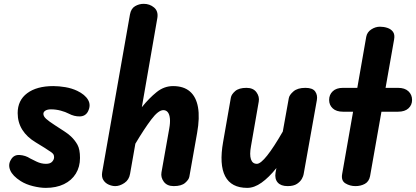

<svg xmlns="http://www.w3.org/2000/svg" viewBox="-20 -948 2119 978"><path d="M213 9Q184 9 148.2 0.2Q112.5 -8.5 85.5 -25.5Q44 -52 32 -81Q20 -110 36 -135Q50.5 -160.5 80.2 -158.5Q110 -156.5 133.5 -141Q142.5 -136 166.2 -124.8Q190 -113.5 214 -113.5Q236 -113.5 245.8 -124.5Q255.5 -135.5 255.5 -146.5Q255.5 -155 253 -160.2Q250.5 -165.5 242 -172Q228 -182 207 -195.2Q186 -208.5 162.5 -222.5Q117 -249.5 93.5 -287.2Q70 -325 70 -372Q70 -437 118.5 -473.2Q167 -509.5 251.5 -509.5Q280.5 -509.5 313 -504Q345.5 -498.5 373 -485.5Q413 -466.5 428.8 -439Q444.5 -411.5 427.5 -379Q414.5 -355.5 386.2 -355Q358 -354.5 330.5 -369Q313.5 -378 289.2 -384.5Q265 -391 239.5 -391Q221.5 -391 211.2 -384.5Q201 -378 201 -368Q201 -355.5 215.2 -342.5Q229.5 -329.5 261.5 -309Q283 -295 306.5 -279.8Q330 -264.5 342 -252.5Q361.5 -234 374.5 -210.8Q387.5 -187.5 387.5 -143.5Q387.5 -98 366.2 -63.5Q345 -29 305.8 -10Q266.5 9 213 9Z M567 0Q551 0 533.8 -7.5Q516.5 -15 506.5 -30.8Q496.5 -46.5 500.5 -71L642 -874.5Q647.5 -904.5 668 -916.5Q688.5 -928.5 712 -928.5Q742.5 -928.5 764.8 -909.8Q787 -891 781.5 -856.5L702.5 -402Q739.5 -448 777.8 -478.8Q816 -509.5 861.5 -509.5Q915.5 -509.5 947.2 -482.2Q979 -455 988.5 -402Q998 -349 984 -270.5L944.5 -48Q942 -33 923 -16.5Q904 0 865 0Q831 0 814.5 -22.2Q798 -44.5 802.5 -70L842 -292.5Q847.5 -322.5 845.5 -343.8Q843.5 -365 835 -376Q826.5 -387 812 -387Q786.5 -387 750.5 -339.2Q714.5 -291.5 669.5 -216L642.5 -62.5Q637.5 -32 613.8 -16Q590 0 567 0Z M1239.5 9Q1158 9 1127 -50.2Q1096 -109.5 1116.5 -225L1156 -451Q1159 -467.5 1178 -484Q1197 -500.5 1235.5 -500.5Q1270 -500.5 1286.2 -478.2Q1302.5 -456 1298 -430.5L1258.5 -203.5Q1250.5 -160 1258.2 -136.8Q1266 -113.5 1288.5 -113.5Q1307.5 -113.5 1341 -155.8Q1374.5 -198 1420.5 -278L1451 -447.5Q1453.5 -464 1474.5 -482.2Q1495.5 -500.5 1535.5 -500.5Q1572.5 -500.5 1585.5 -482Q1598.5 -463.5 1594 -438L1526.5 -60Q1525.5 -52 1517.8 -37.5Q1510 -23 1492.8 -11.5Q1475.5 0 1445 0Q1411 0 1394.8 -18.2Q1378.5 -36.5 1383.5 -68.5L1388 -92Q1349.5 -44 1312.2 -17.5Q1275 9 1239.5 9Z M1790.5 0Q1762.5 0 1739.5 -14Q1716.5 -28 1723 -62.5L1778.5 -379H1727Q1693 -379 1674.8 -396Q1656.5 -413 1656.5 -439Q1656.5 -465.5 1674.8 -483Q1693 -500.5 1727 -500.5H1800L1845.5 -760.5Q1850 -784.5 1871.2 -798.2Q1892.5 -812 1915.5 -812Q1935 -812 1953.2 -806Q1971.5 -800 1981.8 -786Q1992 -772 1987.5 -747L1944 -500.5H2007.5Q2042 -500.5 2060.5 -483Q2079 -465.5 2079 -439Q2079 -413 2060.5 -396Q2042 -379 2007.5 -379H1923L1865 -50.5Q1859.5 -23 1838.5 -11.5Q1817.5 0 1790.5 0Z"/></svg>

Font: Edu VIC WA NT Hand
Style: Regular
Weight: 400
Designer: Tina and Corey Anderson, Eben Sorkin, Mirko Velimirovic
Foundry: Google for Education
Version: Version 1.000